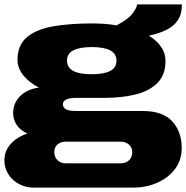

<svg xmlns="http://www.w3.org/2000/svg" viewBox="-21 -647 851 877"><path d="M132 210Q97 210 66.5 194Q36 178 17.5 149.5Q-1 121 -1 86Q-1 43 27.5 11Q56 -21 104 -37Q70 -53 54.5 -77.5Q39 -102 39 -130Q39 -177 71.5 -208.5Q104 -240 157 -247Q116 -267 87.5 -300.5Q59 -334 59 -374Q59 -442 103 -478Q147 -514 223.5 -527Q300 -540 397 -540Q428 -540 456.5 -538Q485 -536 511 -531Q564 -558 584.5 -585.5Q605 -613 605 -627H810Q810 -584 792 -556Q774 -528 740 -511Q706 -494 659 -484Q695 -462 715 -433Q735 -404 735 -369Q735 -305 698 -268Q661 -231 598 -215.5Q535 -200 456 -200H329Q295 -200 280.5 -192Q266 -184 266 -171Q266 -158 278.5 -149Q291 -140 329 -140H631Q723 -140 766 -92.5Q809 -45 809 29Q809 85 778 125.5Q747 166 696.5 188Q646 210 587 210ZM279 99H530Q545 99 557 93Q569 87 576 75.5Q583 64 583 49Q583 26 567.5 13Q552 0 530 0H279Q257 0 242 12.5Q227 25 227 48Q227 71 242 85Q257 99 279 99ZM398 -308Q454 -308 482.5 -323Q511 -338 511 -370Q511 -402 482.5 -417Q454 -432 398 -432Q343 -432 314 -417Q285 -402 285 -370Q285 -349 298 -335Q311 -321 336 -314.5Q361 -308 398 -308Z"/></svg>

Font: Archivo Expanded Black
Style: Regular
Weight: 900
Width: 7
Designer: Hector Gatti
Foundry: Omnibus-Type
Version: Version 2.001